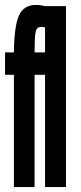

<svg xmlns="http://www.w3.org/2000/svg" viewBox="-20 -760 328 780"><path d="M36.5 0H120.5V-456H163V0H248V-735H168.5Q160 -735 151.2 -737.5Q142.5 -740 127 -740Q75.5 -740 56.5 -695.8Q37.5 -651.5 36.5 -547H0.5V-456H36.5ZM120.5 -547Q120.5 -592 122.5 -614Q124.5 -636 130 -643.2Q135.5 -650.5 146.5 -650.5Q149.5 -650.5 152.2 -650.5Q155 -650.5 163 -649V-547Z"/></svg>

Font: League Gothic SemiCondensed
Style: Regular
Weight: 400
Width: 4
Designer: The League of Moveable Type
Version: Version 1.600; ttfautohint (v1.8.3)